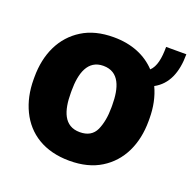

<svg xmlns="http://www.w3.org/2000/svg" viewBox="-108 -683 803 801"><g transform="rotate(20 293.5 -283.0)"><path d="M24.4 -258.8C24.4 -207.5 34.2 -161.6 53.7 -121.1C92.8 -40 169.4 9.8 280.3 9.8C335.4 9.8 381.8 -2 419.4 -25.4C495.1 -71.8 534.7 -155.8 534.7 -258.8V-269C534.7 -319.8 525.4 -364.7 506.8 -404.3C562 -434.1 587.4 -492.7 587.4 -574.7H497.6C497.6 -523.9 490.2 -485.4 467.3 -463.9C423.8 -510.3 360.8 -538.1 279.3 -538.1C224.1 -538.1 177.7 -526.4 140.1 -502.9C64 -456.1 24.4 -372.1 24.4 -269ZM189.5 -269C189.5 -345.7 210 -411.1 279.3 -411.1C350.6 -411.1 369.6 -345.7 369.6 -269V-258.8C369.6 -219.2 363.3 -185.5 351.1 -158.2C338.4 -130.9 314.9 -117.2 280.3 -117.2C209.5 -117.2 189.5 -179.7 189.5 -258.8Z"/></g></svg>

Font: Vazirmatn Black
Style: Regular
Weight: 900
Designer: Saber Rastikerdar
Foundry: Saber Rastikerdar
Version: Version 33.003